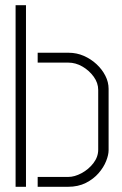

<svg xmlns="http://www.w3.org/2000/svg" viewBox="-20 -719 468 739"><path d="M125 0V-38H243Q267 -38 294 -52.5Q321 -67 339.5 -91Q358 -115 358 -143V-373Q358 -400 340.5 -424Q323 -448 297 -463Q271 -478 243 -478H125V-516H244Q275 -516 302.5 -504Q330 -492 351.5 -472Q373 -452 385.5 -427.5Q398 -403 398 -377V-141Q398 -123 388.5 -99Q379 -75 359.5 -52.5Q340 -30 310.5 -15Q281 0 241 0ZM40 0V-699H80V0Z"/></svg>

Font: Stick No Bills ExtraLight ExtraLight
Style: Regular
Weight: 250
Version: Version 2.000